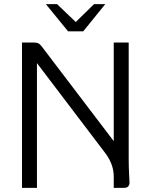

<svg xmlns="http://www.w3.org/2000/svg" viewBox="-20 -905 730 925"><path d="M602 -64Q604 -36 604 -27Q604 0 578 0H528V-54Q528 -112 489 -165L158 -601V0H86V-700H144Q157 -700 164.5 -696.5Q172 -693 182 -680L528 -225V-700H600V-137Q600 -106 602 -64ZM201 -885H255L345 -799L433 -885H487L381 -754H308Z"/></svg>

Font: Krub
Style: Regular
Weight: 400
Designer: Ekaluck Peanpanawate
Foundry: Cadson Demak Co.,Ltd.
Version: Version 1.000; ttfautohint (v1.6)